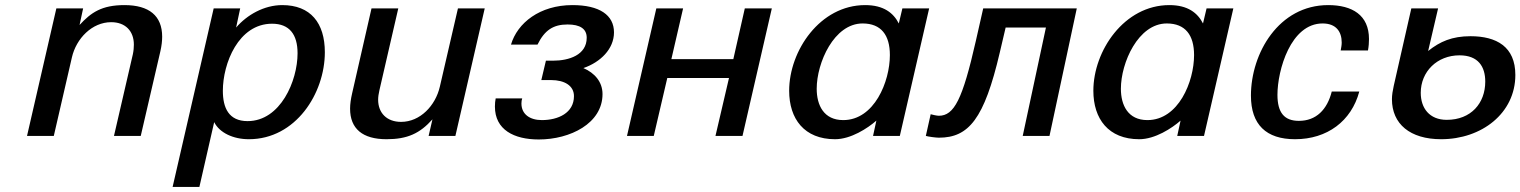

<svg xmlns="http://www.w3.org/2000/svg" viewBox="-20 -533 5963 753"><path d="M86 0H191L262 -308C279 -382 341 -446 416 -446C472 -446 505 -411 505 -358C505 -347 504 -334 501 -320L427 0H532L609 -332C614 -354 616 -373 616 -389C616 -471 565 -513 468 -513C379 -513 337 -484 292 -435L306 -500H201Z M657 200H762L820 -54C841 -12 895 13 956 13C1140 13 1254 -167 1254 -328C1254 -443 1198 -513 1087 -513C1016 -513 949 -475 906 -425L922 -500H818ZM854 -177C854 -284 915 -440 1047 -440C1115 -440 1147 -398 1147 -324C1147 -216 1080 -58 951 -58C877 -58 854 -110 854 -177Z M1353 -107C1353 -28 1402 13 1496 13C1578 13 1627 -10 1676 -65L1661 0H1766L1881 -500H1776L1705 -193C1688 -119 1628 -55 1553 -55C1497 -55 1463 -90 1463 -142C1463 -153 1465 -166 1468 -179L1542 -500H1437L1361 -167C1356 -145 1353 -125 1353 -107Z M1924 -147C1922 -137 1921 -127 1921 -115C1921 -24 1996 14 2093 14C2216 14 2343 -49 2343 -164C2343 -212 2312 -247 2268 -266C2335 -289 2388 -341 2388 -406C2388 -474 2331 -513 2225 -513C2097 -513 2009 -443 1984 -358H2088C2116 -415 2150 -437 2206 -437C2255 -437 2281 -420 2281 -385C2281 -317 2211 -295 2149 -295H2121L2103 -219H2141C2194 -219 2231 -197 2231 -156C2231 -90 2169 -62 2105 -62C2058 -62 2025 -85 2025 -127C2025 -135 2026 -141 2028 -147Z M2892 0 3007 -500H2901L2856 -301H2613L2659 -500H2554L2439 0H2544L2597 -227H2839L2786 0Z M3075 -177C3075 -67 3134 13 3255 13C3317 13 3383 -30 3417 -60L3404 0H3509L3624 -500H3519L3505 -441C3484 -482 3446 -513 3373 -513C3196 -513 3075 -334 3075 -177ZM3183 -185C3183 -287 3251 -441 3363 -441C3436 -441 3470 -395 3470 -317C3470 -213 3409 -62 3287 -62C3211 -62 3183 -120 3183 -185Z M3630 -85 3611 0C3620 3 3651 7 3662 7C3779 7 3840 -66 3901 -327L3924 -425H4082L3991 0H4096L4203 -500H3836L3807 -372C3755 -143 3722 -79 3662 -79C3655 -79 3636 -83 3630 -85Z M4268 -177C4268 -67 4327 13 4448 13C4510 13 4576 -30 4610 -60L4597 0H4702L4817 -500H4712L4698 -441C4677 -482 4639 -513 4566 -513C4389 -513 4268 -334 4268 -177ZM4376 -185C4376 -287 4444 -441 4556 -441C4629 -441 4663 -395 4663 -317C4663 -213 4602 -62 4480 -62C4404 -62 4376 -120 4376 -185Z M4886 -158C4886 -44 4946 13 5059 13C5185 13 5280 -58 5311 -174H5203C5185 -103 5142 -59 5074 -59C5017 -59 4990 -91 4990 -161C4990 -258 5042 -441 5167 -441C5220 -441 5242 -409 5242 -366C5242 -356 5240 -346 5238 -335H5345C5348 -351 5349 -366 5349 -380C5349 -474 5283 -513 5189 -513C4995 -513 4886 -324 4886 -158Z M5439 -144C5439 -47 5510 13 5632 13C5791 13 5923 -89 5923 -239C5923 -350 5849 -391 5747 -391C5675 -391 5627 -370 5581 -333L5620 -500H5515L5446 -196C5442 -178 5439 -160 5439 -144ZM5552 -169C5552 -252 5616 -316 5704 -316C5778 -316 5805 -271 5805 -213C5805 -128 5749 -63 5654 -63C5586 -63 5552 -109 5552 -169Z"/></svg>

Font: Perun Medium Italic
Style: Regular
Weight: 500
Italic angle: -12°
Foundry: Copyright (c) Stefan Peev, Context Ltd, 2016
Version: Version 1.026